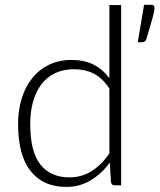

<svg xmlns="http://www.w3.org/2000/svg" viewBox="-20 -748 644 775"><path d="M421.5 -390.5Q393 -433.5 358.2 -451Q323.5 -468.5 279 -468.5Q235 -468.5 202 -452.5Q169 -436.5 146.8 -407.2Q124.5 -378 113.2 -337.2Q102 -296.5 102 -247.5Q102 -136.5 142.8 -84.2Q183.5 -32 260.5 -32Q309.5 -32 350 -57.5Q390.5 -83 421.5 -129ZM469 -727.5V0H443Q430 0 428 -13L423 -91.5Q390 -46.5 346 -20Q302 6.5 247 6.5Q155 6.5 104 -57Q53 -120.5 53 -247.5Q53 -302 67.2 -349.2Q81.5 -396.5 109 -431.2Q136.5 -466 176.8 -486Q217 -506 269.5 -506Q320 -506 357 -487.5Q394 -469 421.5 -432.5V-727.5ZM591.5 -728.5Q599 -728.5 601.2 -724.8Q603.5 -721 603.5 -715Q603.5 -709.5 601.8 -700.8Q600 -692 596.2 -677.2Q592.5 -662.5 586 -641.2Q579.5 -620 570.5 -590Q568 -583 563.8 -580.2Q559.5 -577.5 552 -577.5H536L561.5 -728.5Z"/></svg>

Font: LatoLatin Light
Style: Regular
Weight: 300
Designer: Lukasz Dziedzic with Adam Twardoch and Botio Nikoltchev
Foundry: tyPoland Lukasz Dziedzic
Version: Version 2.015; 2015-08-06; http://www.latofonts.com/